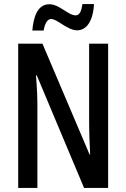

<svg xmlns="http://www.w3.org/2000/svg" viewBox="-20 -930 625 950"><path d="M140 -779H196C202 -816 216 -836 233 -836C264 -836 313 -780 362 -780C408 -780 441 -826 445 -910H388C383 -876 374 -854 355 -854C316 -854 275 -909 224 -909C164 -909 145 -842 140 -779ZM515 0V-714H421V-316C421 -278 423 -228 426 -166H423L190 -714H70V0H165V-407C165 -448 163 -498 158 -557H162L396 0Z"/></svg>

Font: Noto Sans Devanagari ExtraCondensed Medium
Style: Regular
Weight: 500
Width: 2
Designer: Jelle Bosma - Monotype Design Team
Foundry: Monotype Imaging Inc.
Version: Version 2.004